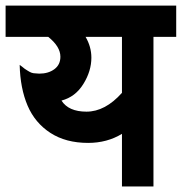

<svg xmlns="http://www.w3.org/2000/svg" viewBox="-30 -653 656 693"><path d="M111.8 -387.2Q144.5 -387.2 166.3 -403.3Q188 -419.4 188 -448.2Q188 -484.9 144 -520H-9.8V-632.8H606V-520H523.9V20H410.2V-169.9Q356.4 -137.2 288.1 -137.2Q207.5 -137.2 151.9 -173.3Q96.2 -209.5 69.6 -271.7Q43 -334 41 -418.9Q43 -418 50.3 -411.9Q57.6 -405.8 59.1 -404.8Q61.5 -403.3 69.3 -398.2Q77.1 -393.1 83.7 -390.6Q90.3 -388.2 98.1 -388.2Q100.1 -388.2 104.7 -387.7Q109.4 -387.2 111.8 -387.2ZM282.2 -250Q349.6 -250 410.2 -317.9V-520H278.8Q299.8 -484.4 299.8 -444.8Q299.8 -396.5 271 -350.1Q242.2 -303.2 191.9 -290Q217.3 -250 282.2 -250Z"/></svg>

Font: Miedinger*
Style: Bold
Weight: 700
Version: Version 001.000